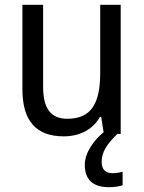

<svg xmlns="http://www.w3.org/2000/svg" viewBox="-20 -556 599 797"><path d="M402 116C402 76 422 44 467 0H481V-536H396V-255C396 -129 361 -63 259 -63C191 -63 159 -106 159 -195V-536H73V-186C73 -56 128 10 245 10C307 10 365 -16 395 -71H400L410 -7C370 26 332 77 332 128C332 188 364 221 432 221C456 221 473 218 489 213V157C479 159 466 163 447 163C418 163 402 147 402 116Z"/></svg>

Font: Noto Sans Lao UI SemCond
Style: Regular
Weight: 400
Width: 4
Designer: Monotype Design Team
Foundry: Monotype Imaging Inc.
Version: Version 2.000